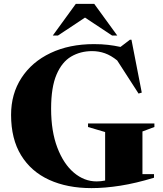

<svg xmlns="http://www.w3.org/2000/svg" viewBox="-20 -955 839 988"><path d="M713 -59H772.5V-40.5Q679 -12 599.5 0.5Q520 13 450.5 13Q326.5 13 233.2 -29.5Q140 -72 88.5 -156Q37 -240 37 -364Q37 -472 90.5 -554.2Q144 -636.5 240.2 -682.2Q336.5 -728 463.5 -728Q503.5 -728 535.8 -724.2Q568 -720.5 600 -713.5L648.5 -750.5H656.5L709.5 -478.5L693 -473.5L583 -644Q551.5 -669.5 520 -680.8Q488.5 -692 454 -692Q394 -692 346.2 -664Q298.5 -636 270.8 -571Q243 -506 243 -395.5Q243 -279.5 275 -195.5Q307 -111.5 360.2 -66.5Q413.5 -21.5 477 -21.5Q499.5 -21.5 521 -26V-275.5L433 -301.5V-319.5H774.5V-301.5L713 -278.5ZM557 -772 417.5 -864.5 278 -772H251.5L370 -935H465L583.5 -772Z"/></svg>

Font: Newsreader 72pt
Style: Bold
Weight: 700
Designer: Hugues Gentile
Foundry: Production Type
Version: Version 1.003; ttfautohint (v1.8.3)